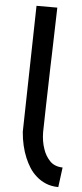

<svg xmlns="http://www.w3.org/2000/svg" viewBox="-59 -881 399 938"><g transform="rotate(5 140.5 -412.5)"><path d="M276.9 -73.2 264.2 23.9Q229.5 23.4 202.9 12.2Q176.3 1 156.2 -17.1Q135.7 -34.7 121.3 -57.6Q106.9 -80.6 97.2 -104Q73.7 -159.7 67.9 -230L81.1 -849.1H183.1L178.7 -689.9Q177.7 -653.8 176.8 -620.8Q175.8 -587.9 174.8 -558.1Q173.3 -499 172.1 -451.9Q170.9 -404.8 169.9 -369.1Q167.5 -284.7 167 -236.8Q167.5 -191.9 180.2 -155.8Q190.9 -122.6 213.9 -98.4Q236.8 -74.2 276.9 -73.2Z"/></g></svg>

Font: Preahvihear
Style: Regular
Weight: 400
Designer: Danh Hong
Version: Version 8.002; ttfautohint (v1.8.3)